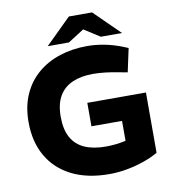

<svg xmlns="http://www.w3.org/2000/svg" viewBox="-95 -970 946 1062"><g transform="rotate(-10 377.5 -439.0)"><path d="M434.3 9.5Q310.7 9.5 223.2 -34.5Q135.7 -78.5 89.1 -159.5Q42.6 -240.5 42.6 -350.5Q42.6 -439 72.6 -506Q102.6 -573 155.9 -618.3Q209.1 -663.5 280.4 -686.5Q351.6 -709.5 433.1 -709.5Q481.6 -709.5 530.6 -700Q579.6 -690.5 627 -672L659 -659L630.6 -527.1L590.7 -534.6Q548.7 -543.1 510.6 -547.6Q472.6 -552.1 439.1 -552.1Q373.4 -552.1 325 -531.5Q276.6 -510.9 249.7 -466.3Q222.9 -421.7 222.9 -349Q222.9 -277.9 248 -232.5Q273.1 -187.1 321.8 -165.5Q370.5 -143.9 440.3 -143.9Q467.3 -143.9 495.6 -146.9Q523.9 -149.9 553 -156.4V-268.2H381.2V-399.9H710.5V-61.4Q676.5 -41.4 631 -25.4Q585.6 -9.5 535.4 0Q485.2 9.5 434.3 9.5ZM220 -746.5 363.5 -888H493.9L454.1 -820L339 -746.5ZM518.4 -747 404.3 -820 363.5 -888H493.9L637.4 -747Z"/></g></svg>

Font: REM Medium
Style: Regular
Weight: 500
Designer: Octavio Pardo
Foundry: Ashler Design
Version: Version 1.005;gftools[0.9.28]